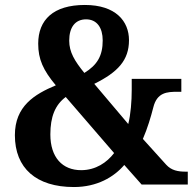

<svg xmlns="http://www.w3.org/2000/svg" viewBox="-20 -744 790 774"><path d="M278 10C371 10 439 -30 481 -79L551 0H737V-52H729C697 -52 671 -57 650 -80L556 -184C575 -228 588 -272 598 -311C613 -372 654 -374 696 -374H711V-426H511V-382C511 -337 507 -283 497 -244L360 -406C455 -453 500 -501 500 -582C500 -658 447 -724 322 -724C195 -724 134 -664 134 -568C134 -505 154 -461 205 -400C119 -364 40 -316 40 -199C40 -66 126 10 278 10ZM320 -450C281 -498 259 -534 259 -580C259 -634 283 -666 327 -666C371 -666 394 -632 394 -581C394 -519 372 -482 320 -450ZM307 -58C232 -58 183 -109 183 -202C183 -273 202 -321 245 -353L440 -127C411 -89 366 -58 307 -58Z"/></svg>

Font: Noto Serif Hebrew SemiCondensed
Style: Bold
Weight: 700
Width: 4
Designer: Monotype Design Team
Foundry: Monotype Imaging Inc.
Version: Version 2.004